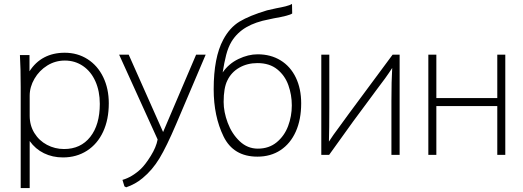

<svg xmlns="http://www.w3.org/2000/svg" viewBox="-20 -763 2680 983"><path d="M537 -234Q537 -151 508 -88.5Q479 -26 425.5 8.5Q372 43 302 43Q249 43 205 21.5Q161 0 132 -41V200H86V-316Q86 -414 82 -481H131V-398Q161 -445 206.5 -469Q252 -493 311 -493Q377 -493 428.5 -460Q480 -427 508.5 -368Q537 -309 537 -234ZM491 -231Q491 -296 468.5 -346.5Q446 -397 405 -425Q364 -453 312 -453Q263 -453 222 -427.5Q181 -402 156.5 -360Q132 -318 132 -273V-170Q132 -121 156 -82Q180 -43 220.5 -21.5Q261 0 308 0Q393 0 442 -62Q491 -124 491 -231Z M815 -87 984 -483H1033L882 -128Q833 -13 796.5 47.5Q760 108 710 149Q673 180 626 196L617 191L607 158Q656 144 701 102Q724 80 752 35Q780 -10 787 -49L590 -483H639Z M1123 -560Q1156 -622 1206.5 -652.5Q1257 -683 1347 -710Q1349 -711 1396 -721Q1419 -725 1441.5 -730.5Q1464 -736 1475 -743L1476 -694Q1462 -683 1381 -669L1358 -664Q1288 -651 1241 -623.5Q1194 -596 1166 -551Q1148 -521 1138 -482Q1128 -443 1120 -392Q1151 -437 1201 -461Q1251 -485 1299 -485Q1366 -485 1416.5 -454Q1467 -423 1494.5 -366Q1522 -309 1522 -234Q1522 -151 1494.5 -89.5Q1467 -28 1416.5 5.5Q1366 39 1298 39Q1175 39 1124.5 -64.5Q1074 -168 1074 -306Q1074 -469 1123 -560ZM1300 -2Q1357 -2 1396.5 -34.5Q1436 -67 1455 -117.5Q1474 -168 1474 -223V-224Q1474 -277 1456.5 -326.5Q1439 -376 1399.5 -408Q1360 -440 1298 -440Q1246 -440 1205 -416.5Q1164 -393 1144 -351Q1125 -313 1125 -241Q1125 -190 1146 -134Q1167 -78 1207 -40Q1247 -2 1300 -2Z M1666 -483V-210Q1666 -102 1664 -38Q1685 -71 1716 -112L1732 -134L1767 -182L1990 -483H2026V30H1984V-245Q1984 -350 1988 -415Q1958 -368 1904 -298L1876 -260Q1806 -168 1665 30H1625V-483Z M2214 -483V-261H2526V-483H2567V30H2526V-220H2214V30H2173V-483Z"/></svg>

Font: Gmarket Sans TTF Light
Style: Regular
Weight: 300
Designer: Creative Director : Sungho Lee; Art Director : Kiwoong Choi; Project Manager : Sori Yang, Jongwook Yoon; Font Designer :
Foundry: Sandoll Inc.
Version: Version 1.000;hotconv 1.0.109;makeotfexe 2.5.65596